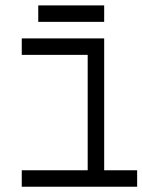

<svg xmlns="http://www.w3.org/2000/svg" viewBox="-20 -708 540 728"><path d="M500 0V-62.5H375Q375 -62.5 375 -562.5H62.5V-500H312.5V-62.5H62.5V0ZM375 -625V-687.5H125V-625Z"/></svg>

Font: BFUnifontExMono
Style: Regular
Weight: 500
Version: Version 15.0.06